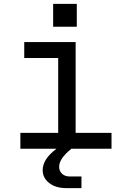

<svg xmlns="http://www.w3.org/2000/svg" viewBox="-20 -767 640 990"><path d="M254 -747H376V-629H254ZM85 0V-82H280V-468H105V-550H370V-82H555V0H348Q315 27 300 49.5Q285 72 285 93Q285 115 300 129Q315 143 340 143H400V203H322Q267 203 233.5 176.5Q200 150 200 110Q200 84 216 57Q232 30 271 0Z"/></svg>

Font: Tiny
Style: Regular
Weight: 400
Designer: Philipp Nurullin, Konstantin Bulenkov
Foundry: JetBrains
Version: Version 2.251; ttfautohint (v1.8.4.7-5d5b)